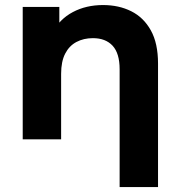

<svg xmlns="http://www.w3.org/2000/svg" viewBox="-20 -566 731 780"><path d="M466 194V-284.5Q466 -349.3 437.5 -380.2Q408.9 -411 357.4 -411Q319.9 -411 290.4 -395.4Q261 -379.8 244.7 -347.9Q228.3 -316.1 228.3 -266.1V0H72.3V-537.9H221V-388.8L193 -433.6Q222 -488.4 275.9 -516.9Q329.8 -545.5 398.6 -545.5Q462.8 -545.5 513.2 -520.3Q563.6 -495.1 592.8 -442.6Q622 -390.2 622 -307.8V194Z"/></svg>

Font: Montserrat Thin
Style: Regular
Weight: 100
Designer: Julieta Ulanovsky
Foundry: Julieta Ulanovsky
Version: Version 9.000